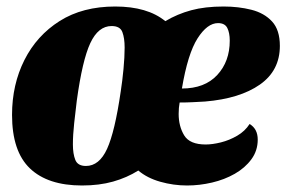

<svg xmlns="http://www.w3.org/2000/svg" viewBox="-20 -550 880 590"><path d="M232 20Q127 20 72 -32.5Q17 -85 17 -197Q17 -290 55 -365.5Q93 -441 163.5 -485.5Q234 -530 334 -530Q433 -530 488 -485Q525 -507 567.5 -518.5Q610 -530 667 -530Q713 -530 752.5 -520Q792 -510 816 -484Q840 -458 840 -409Q840 -333 778.5 -290Q717 -247 610 -238Q592 -237 572.5 -236Q553 -235 532 -235Q529 -219 529 -200Q529 -162 546 -134Q563 -106 612 -106Q633 -106 659 -112.5Q685 -119 709 -133Q733 -147 747 -169Q772 -154 772 -121Q772 -87 752.5 -60.5Q733 -34 701.5 -16Q670 2 631.5 11Q593 20 555 20Q513 20 472.5 8.5Q432 -3 405 -26Q370 -4 327.5 8Q285 20 232 20ZM539 -278Q609 -278 647.5 -319.5Q686 -361 686 -425Q686 -449 678.5 -464Q671 -479 650 -479Q617 -479 587 -432Q557 -385 539 -278ZM244 -40Q285 -40 309 -92.5Q333 -145 351 -269Q356 -301 359.5 -338Q363 -375 363 -404Q363 -433 356 -451.5Q349 -470 323 -470Q282 -470 257.5 -417.5Q233 -365 216 -241Q212 -209 208 -172Q204 -135 204 -106Q204 -77 211.5 -58.5Q219 -40 244 -40Z"/></svg>

Font: Sansita Swashed ExtraBold
Style: Regular
Weight: 800
Designer: Pablo Cosgaya
Foundry: Omnibus-Type
Version: Version 1.003; ttfautohint (v1.8.3)